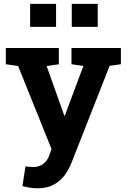

<svg xmlns="http://www.w3.org/2000/svg" viewBox="-20 -782 675 1015"><path d="M177.2 213.4Q158.7 213.4 137.9 210.2Q117.2 207 98.6 201.7L114.7 97.2Q124 99.1 135.3 100.1Q146.5 101.1 154.8 101.1Q185.5 101.1 208 85Q230.5 68.8 240.7 38.6L252.4 5.9L75.7 -433.1L10.7 -442.4V-528.3H291V-442.4L226.6 -432.6L309.6 -199.7L319.8 -170.9H322.8L420.9 -433.6L357.9 -442.4V-528.3H619.1V-442.4L559.6 -434.1L357.9 78.6Q343.3 115.2 320.6 145.8Q297.9 176.3 262.9 194.8Q228 213.4 177.2 213.4ZM359.4 -640.1V-761.7H496.6V-640.1ZM139.2 -640.1V-761.7H276.4V-640.1Z"/></svg>

Font: Roboto Slab LO
Style: Bold
Weight: 700
Designer: Google
Version: Version 2.000